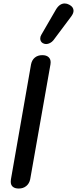

<svg xmlns="http://www.w3.org/2000/svg" viewBox="-20 -1077 444 1107"><path d="M42 -29Q42 -38 43 -43L159 -706Q164 -731 181 -745Q198 -759 224 -759Q247 -759 259.5 -748Q272 -737 272 -718Q272 -710 271 -706L154 -43Q149 -19 131.5 -4.5Q114 10 88 10Q66 10 54 0Q42 -10 42 -29ZM212 -855Q212 -866 218 -876L302 -1021Q323 -1057 353 -1057Q366 -1057 379 -1050Q404 -1037 404 -1015Q404 -1001 392 -984L288 -845Q280 -835 268.5 -829Q257 -823 246 -823Q237 -823 227 -828Q212 -837 212 -855Z"/></svg>

Font: Kodchasan SemiBold
Style: Italic
Weight: 600
Italic angle: -10°
Version: Version 1.000; ttfautohint (v1.6)